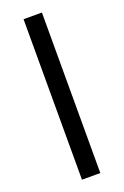

<svg xmlns="http://www.w3.org/2000/svg" viewBox="-141 -762 520 806"><g transform="rotate(-20 119.0 -358.5)"><path d="M160 0H78V-717H160Z"/></g></svg>

Font: 42dot Sans Light
Style: Regular
Weight: 400
Version: Version 1.000